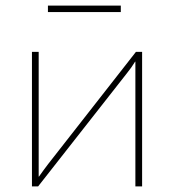

<svg xmlns="http://www.w3.org/2000/svg" viewBox="-20 -665 621 685"><path d="M487 -480V0H463V-393Q463 -406 463 -419Q463 -432 463 -445H462Q456 -435 448.5 -424.5Q441 -414 433 -404L116 0H94V-480H118V-91Q118 -77 118 -63Q118 -49 118 -35H119Q127 -46 135.5 -58Q144 -70 152 -80L465 -480ZM411 -645V-622H151V-645Z"/></svg>

Font: Exo 2 Thin
Style: Regular
Weight: 250
Designer: Natanael Gama
Foundry: Natanael Gama
Version: Version 2.010